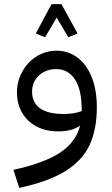

<svg xmlns="http://www.w3.org/2000/svg" viewBox="-20 -635 543 928"><path d="M448 -117Q448 -9 413 66Q378 141 296 192Q214 243 73 273L45 186Q198 152 273 101Q348 50 367 -28Q329 0 261 0Q200 0 155 -24.5Q110 -49 86 -91.5Q62 -134 62 -188Q62 -242 87.5 -288.5Q113 -335 157 -362.5Q201 -390 254 -390Q309 -390 353.5 -357.5Q398 -325 423 -263Q448 -201 448 -117ZM375 -98V-103Q375 -202 342 -251.5Q309 -301 252 -301Q201 -301 168 -270Q135 -239 135 -192Q135 -140 173 -112Q211 -84 289 -84Q336 -84 375 -98ZM153 -473 229 -615H277L355 -473L310 -455L254 -550L198 -455Z"/></svg>

Font: FiraGO
Style: Regular
Weight: 400
Designer: bBox Type
Foundry: bBox Type GmbH
Version: Version 1.001;April 20, 2020;FontCreator 12.0.0.2555 64-bit